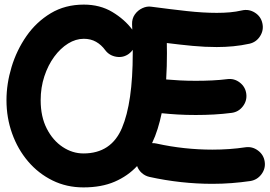

<svg xmlns="http://www.w3.org/2000/svg" viewBox="-20 -752 1181 839"><path d="M632.8 21Q613.8 16.6 599.6 3.9Q585.4 -8.8 579.1 -26.4Q538.6 17.1 481 42Q423.3 66.9 344.7 66.9Q271 66.9 209.5 36.6Q147.9 6.3 102.8 -46.6Q57.6 -99.6 33 -168.5Q8.3 -237.3 8.3 -314Q8.3 -385.7 30.5 -459.2Q52.7 -532.7 95.7 -594.5Q138.7 -656.2 201.7 -694.1Q264.6 -731.9 346.2 -731.9Q417 -731.9 470.7 -699.7Q524.4 -667.5 558.1 -622.6Q557.6 -634.3 557.1 -645.5Q556.2 -670.4 569.1 -688.7Q582 -707 602.1 -716.3Q622.1 -725.6 641.1 -722.7Q726.1 -711.4 796.9 -703.6Q867.7 -695.8 927.2 -695.8Q957.5 -695.8 984.9 -698.2Q1012.2 -700.7 1037.1 -706.5Q1067.4 -713.4 1093.8 -696.8Q1120.1 -680.2 1126.5 -650.4Q1133.3 -620.6 1116.7 -594.2Q1100.1 -567.9 1070.3 -561Q1034.7 -553.2 999 -549.8Q963.4 -546.4 927.2 -546.4Q875.5 -546.4 821.5 -551.5Q767.6 -556.6 709 -564Q709 -553.7 709.2 -542.5Q709.5 -531.2 709.5 -520Q709.5 -491.7 708.7 -462.9Q708 -434.1 706.1 -404.8Q733.9 -402.3 766.1 -400.6Q798.3 -398.9 835.4 -398.9Q872.6 -398.9 907.5 -400.6Q942.4 -402.3 973.1 -406.2Q1003.4 -410.2 1027.8 -391.4Q1052.2 -372.6 1056.2 -342.3Q1060.1 -312 1041.3 -287.4Q1022.5 -262.7 992.2 -258.8Q955.1 -253.9 915.5 -251.7Q876 -249.5 835.4 -249.5Q792.5 -249.5 755.9 -251.7Q719.2 -253.9 686.5 -257.3Q679.2 -222.2 668.9 -189.2Q658.7 -156.2 644.5 -126.5Q654.8 -127 665 -124.5Q724.6 -111.3 786.1 -104.7Q847.7 -98.1 907.7 -98.1Q984.4 -98.1 1052.2 -108.4Q1082.5 -112.8 1107.4 -94.2Q1132.3 -75.7 1136.7 -45.4Q1141.1 -15.6 1122.6 9.3Q1104 34.2 1073.7 39.1Q1033.7 44.9 992.4 48.1Q951.2 51.3 907.7 51.3Q839.8 51.3 770.5 43.7Q701.2 36.1 632.8 21ZM344.7 -81.5Q465.8 -81.5 512.9 -192.6Q560.1 -303.7 560.1 -520Q560.1 -527.3 560.1 -534.2Q553.2 -524.4 543.5 -517.1Q519 -499 488.5 -503.9Q458 -508.8 439.9 -532.7Q422.9 -556.2 399.7 -569.3Q376.5 -582.5 346.2 -582.5Q311 -582.5 277.6 -561.8Q244.1 -541 217 -504.2Q189.9 -467.3 173.8 -418.5Q157.7 -369.6 157.7 -314Q157.7 -242.2 184.3 -190.2Q210.9 -138.2 253.7 -109.9Q296.4 -81.5 344.7 -81.5Z"/></svg>

Font: Mikhak-DS2-FD ExtraBold
Style: Regular
Weight: 800
Designer: Amin Abedi
Version: Version 3.2